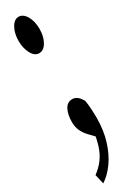

<svg xmlns="http://www.w3.org/2000/svg" viewBox="-209 -580 557 786"><g transform="rotate(-30 69.5 -187.0)"><path d="M15.6 194.8 4.9 149.9Q31.7 129.9 48.3 106.9Q64.9 84 74.5 54Q84 23.9 89.8 -17.6L98.1 26.9L61 -11.7Q45.4 -28.3 37.6 -46.1Q29.8 -64 29.8 -87.4Q29.8 -120.6 41.5 -144Q53.2 -167.5 78.1 -167.5Q88.9 -167.5 99.4 -160.4Q109.9 -153.3 120.6 -134.3Q124 -115.2 125.2 -93.5Q126.5 -71.8 126.5 -51.8Q126.5 8.3 111.1 57.1Q95.7 106 70.6 140.9Q45.4 175.8 15.6 194.8ZM55.7 -397.5Q34.2 -397.5 20.5 -423.1Q6.8 -448.7 6.8 -482.9Q6.8 -518.6 21 -543.9Q35.2 -569.3 55.7 -569.3Q77.1 -569.3 91.6 -544.4Q106 -519.5 106 -482.9Q106 -447.8 91.6 -422.6Q77.1 -397.5 55.7 -397.5Z"/></g></svg>

Font: Scarab Serif
Style: Condensed
Weight: 400
Designer: John Roberts
Foundry: Scarab
Version: 1.0